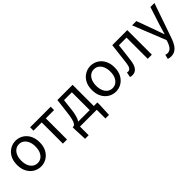

<svg xmlns="http://www.w3.org/2000/svg" viewBox="187 -1663 3004 3004"><g transform="rotate(-45 1688.5 -161.5)"><path d="M303.1 13.4Q236.6 13.4 179 -20.3Q121.4 -54 86.5 -117.6Q51.6 -181.2 51.6 -271Q51.6 -361.9 86.5 -425.7Q121.4 -489.4 179 -523.1Q236.6 -556.8 303.1 -556.8Q352.9 -556.8 398.3 -537.7Q443.7 -518.6 478.8 -481.9Q513.8 -445.3 534 -392.1Q554.3 -338.9 554.3 -271Q554.3 -181.2 519.1 -117.6Q483.8 -54 426.7 -20.3Q369.7 13.4 303.1 13.4ZM303.1 -62.9Q350.2 -62.9 385.7 -88.9Q421.2 -114.9 441 -161.8Q460.7 -208.7 460.7 -271Q460.7 -333.8 441 -380.8Q421.2 -427.8 385.7 -454.2Q350.2 -480.5 303.1 -480.5Q256.1 -480.5 220.6 -454.2Q185.1 -427.8 165.4 -380.8Q145.8 -333.8 145.8 -271Q145.8 -208.7 165.4 -161.8Q185.1 -114.9 220.6 -88.9Q256.1 -62.9 303.1 -62.9Z M795.5 0V-469H613.4V-543.4H1068.9V-469H886.2V0Z M1173 0V192.1H1094.4L1085 -16.5V-74.3H1632.5V-16.5L1622.8 192.1H1544.2V0ZM1462.5 -27.6V-469H1288.7L1267.8 -285.3Q1259.2 -210 1245.1 -160.5Q1231.1 -111 1213.1 -81.9Q1195.2 -52.8 1174.6 -39.1Q1154 -25.4 1132.5 -20.8L1111 -74.3Q1126.8 -83 1140 -102.5Q1153.1 -122 1165.2 -168.5Q1177.4 -214.9 1187.6 -302.5L1216.6 -543.4H1553.3V-27.6Z M1960.1 13.4Q1893.6 13.4 1836 -20.3Q1778.4 -54 1743.5 -117.6Q1708.6 -181.2 1708.6 -271Q1708.6 -361.9 1743.5 -425.7Q1778.4 -489.4 1836 -523.1Q1893.6 -556.8 1960.1 -556.8Q2009.9 -556.8 2055.3 -537.7Q2100.7 -518.6 2135.8 -481.9Q2170.8 -445.3 2191 -392.1Q2211.3 -338.9 2211.3 -271Q2211.3 -181.2 2176.1 -117.6Q2140.8 -54 2083.7 -20.3Q2026.7 13.4 1960.1 13.4ZM1960.1 -62.9Q2007.2 -62.9 2042.7 -88.9Q2078.2 -114.9 2098 -161.8Q2117.7 -208.7 2117.7 -271Q2117.7 -333.8 2098 -380.8Q2078.2 -427.8 2042.7 -454.2Q2007.2 -480.5 1960.1 -480.5Q1913.1 -480.5 1877.6 -454.2Q1842.1 -427.8 1822.4 -380.8Q1802.8 -333.8 1802.8 -271Q1802.8 -208.7 1822.4 -161.8Q1842.1 -114.9 1877.6 -88.9Q1913.1 -62.9 1960.1 -62.9Z M2323.8 13.4Q2308.6 13.4 2297.3 11.1Q2286 8.8 2274.5 4.7L2291.3 -79.1Q2297.1 -78.1 2302.9 -76.6Q2308.6 -75.1 2316 -75.1Q2345.1 -75.1 2363.7 -102.9Q2382.2 -130.6 2389.4 -190.5Q2400.4 -279 2410.5 -367.2Q2420.5 -455.5 2431.1 -543.4H2763.7V0H2672.3V-469H2503.2Q2494.3 -393.4 2485.6 -318.5Q2476.9 -243.6 2466.7 -167.3Q2455.1 -77.2 2419.4 -31.9Q2383.7 13.4 2323.8 13.4Z M2956.9 234.2Q2938.1 234.2 2922.1 231.2Q2906.2 228.2 2893 223.2L2911 150.5Q2919 153.3 2930.2 156Q2941.5 158.7 2952.7 158.7Q2999.2 158.7 3028.5 125.4Q3057.8 92 3075.1 41.9L3087.4 0.7L2869.4 -543.4H2963.6L3074.4 -241.5Q3087.4 -205.6 3100.7 -165.9Q3114.1 -126.2 3127.5 -88.4H3132.5Q3143.6 -125.8 3155.2 -165.5Q3166.8 -205.2 3177.5 -241.5L3275.2 -543.4H3364L3159.5 45.5Q3141 99 3114.1 141.7Q3087.2 184.4 3049.4 209.3Q3011.5 234.2 2956.9 234.2Z"/></g></svg>

Font: Noto Sans TC Thin
Style: Regular
Weight: 100
Designer: Ryoko NISHIZUKA 西塚涼子 (kana, bopomofo & ideographs); Paul D. Hunt (Latin, Greek & Cyrillic); Sandoll Communications 산돌커뮤니
Foundry: Adobe
Version: Version 2.004-H2;hotconv 1.0.118;makeotfexe 2.5.65603